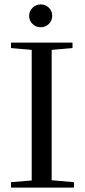

<svg xmlns="http://www.w3.org/2000/svg" viewBox="-20 -858 389 878"><path d="M113.3 -785.6Q113.3 -807.1 128.9 -822.5Q144.5 -837.9 166 -837.9Q188 -837.9 203.4 -822.8Q218.8 -807.6 218.8 -785.6Q218.8 -763.7 203.4 -748.5Q188 -733.4 166 -733.4Q144 -733.4 128.7 -748.5Q113.3 -763.7 113.3 -785.6ZM30.3 0V-24.9L125 -32.7V-629.9L30.3 -638.2V-663.1H311.5V-638.2L216.3 -629.9V-33.7L318.4 -24.9V0Z"/></svg>

Font: Elstob
Style: Regular
Weight: 400
Designer: Peter S. Baker
Version: Version 1.015